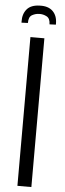

<svg xmlns="http://www.w3.org/2000/svg" viewBox="-67 -1075 372 1105"><g transform="rotate(5 119.0 -522.5)"><path d="M78.6 0V-859.4H159.2V0ZM20 -937.5V-943.8Q19 -988.3 42.7 -1015.9Q66.4 -1043.5 117.2 -1044.4Q165.5 -1046.4 191.7 -1021Q217.8 -995.6 218.3 -950.7V-943.4L181.6 -941.9Q181.2 -976.1 160.6 -986.8Q140.1 -997.6 117.2 -996.6Q95.7 -996.1 76.2 -985.1Q56.6 -974.1 57.1 -939Z"/></g></svg>

Font: Antonio ExtraLight
Style: Regular
Weight: 250
Designer: Vernon Adams
Foundry: Vernon Adams
Version: Version 1.002